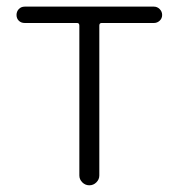

<svg xmlns="http://www.w3.org/2000/svg" viewBox="-20 -553 532 573"><path d="M216.8 -29.3V-476.6Q216.8 -484.4 210 -484.4H53.7Q43 -484.4 36.1 -491.2Q29.3 -498 29.3 -508.3Q29.3 -518.6 36.1 -525.9Q43 -533.2 53.7 -533.2H439.5Q449.2 -533.2 456.5 -525.9Q463.9 -518.6 463.9 -508.3Q463.9 -498 456.5 -491.2Q449.2 -484.4 439.5 -484.4H283.2Q276.4 -484.4 276.4 -476.6V-29.3Q276.4 -17.6 267.6 -8.8Q258.8 0 246.6 0Q234.4 0 225.6 -8.8Q216.8 -17.6 216.8 -29.3Z"/></svg>

Font: Gen Jyuu Gothic P Light
Style: Regular
Weight: 200
Designer: [Source Han Sans]
Ryoko NISHIZUKA  (kana & ideographs); Paul D. Hunt (Latin, Greek & Cyrillic); Wenlong ZHANG  (bopomofo
Version: Version 1.002.20150607